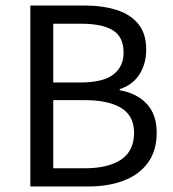

<svg xmlns="http://www.w3.org/2000/svg" viewBox="-20 -676 628 696"><path d="M90 0V-656H285Q352 -656 402.5 -640Q453 -624 481.5 -589Q510 -554 510 -496Q510 -445 485.5 -406.5Q461 -368 414 -353V-349Q476 -338 512 -299.5Q548 -261 548 -195Q548 -130 516.5 -86.5Q485 -43 429 -21.5Q373 0 299 0ZM173 -377H270Q354 -377 391 -406Q428 -435 428 -485Q428 -542 389.5 -566Q351 -590 274 -590H173ZM173 -66H287Q372 -66 419 -97.5Q466 -129 466 -195Q466 -256 419.5 -284.5Q373 -313 287 -313H173Z"/></svg>

Font: Mada
Style: Regular
Weight: 400
Designer: Khaled Hosny
Version: Version 1.5